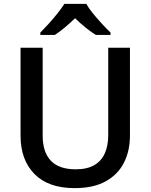

<svg xmlns="http://www.w3.org/2000/svg" viewBox="-20 -960 777 990"><path d="M650 -259Q650 -182 619 -121Q588 -60 525 -25Q462 10 365 10Q229 10 157.5 -63Q86 -136 86 -260V-714H200V-261Q200 -176 242 -131.5Q284 -87 370 -87Q429 -87 466 -108.5Q503 -130 520.5 -169.5Q538 -209 538 -262V-714H650ZM425 -940Q437 -918 459.5 -890.5Q482 -863 506.5 -836.5Q531 -810 550 -792V-780H474Q448 -796 421 -818Q394 -840 367 -866Q340 -840 314.5 -818.5Q289 -797 263 -780H188V-792Q207 -811 230.5 -837Q254 -863 276 -890.5Q298 -918 312 -940Z"/></svg>

Font: Noto Sans Oriya Medium
Style: Regular
Weight: 500
Version: Version 2.003